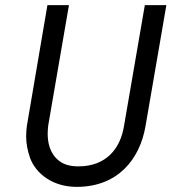

<svg xmlns="http://www.w3.org/2000/svg" viewBox="-20 -720 669 749"><path d="M165 -700 85 -230C83 -216 82 -202 82 -188C82 -161 87 -133 98 -102C121 -42 186 9 279 9C439 9 526 -98 548 -230L629 -700H545L464 -230C450 -140 394 -71 286 -71C254 -71 229 -78 210 -93C173 -122 166 -166 166 -199C166 -209 167 -220 168 -230L249 -700Z"/></svg>

Font: Jost
Style: Italic
Weight: 400
Italic angle: -5°
Version: Version 3.710